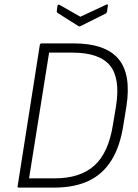

<svg xmlns="http://www.w3.org/2000/svg" viewBox="-20 -852 629 872"><path d="M65 0Q59 0 60 -6L161 -649Q163 -655 169 -655H313Q458 -655 517.5 -585Q577 -515 554 -368L541 -288Q526 -188 486.5 -124.5Q447 -61 382.5 -30.5Q318 0 226 0ZM112 -42H228Q344 -42 408.5 -100Q473 -158 493 -286L507 -370Q527 -497 479 -555Q431 -613 309 -613H203ZM463 -831Q466 -833 468.5 -832Q471 -831 470 -827L466 -799Q464 -792 459 -790L345 -733Q341 -731 337 -733L242 -793Q237 -796 238 -802L241 -825Q242 -833 250 -830L345 -776Z"/></svg>

Font: Sofia Sans Semi Condensed Light
Style: Italic
Weight: 300
Italic angle: -9°
Version: Version 4.100